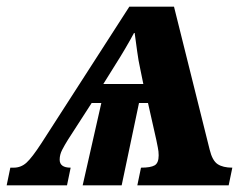

<svg xmlns="http://www.w3.org/2000/svg" viewBox="-82 -556 749 576"><path d="M-62 0 -51 -53H-41Q-19 -53 -2.5 -68Q14 -83 42 -126L306 -536H440L547 -107Q555 -74 571 -63.5Q587 -53 615 -53L604 0H330L341 -53Q370 -53 382 -60Q394 -67 394 -90Q394 -102 391.5 -113.5Q389 -125 387 -136L362 -247H335L283 0H166L222 -247H193L122 -137Q112 -121 104.5 -106.5Q97 -92 97 -77Q97 -53 130 -53L119 0ZM228 -304H348L339 -348Q333 -375 329.5 -402Q326 -429 322 -457H320Q310 -438 293.5 -410Q277 -382 266 -365Z"/></svg>

Font: Noto Serif
Style: Bold Italic
Weight: 700
Italic angle: -12°
Designer: Monotype Design Team
Foundry: Monotype Imaging Inc.
Version: Version 2.013